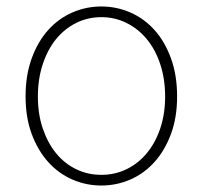

<svg xmlns="http://www.w3.org/2000/svg" viewBox="-20 -560 626 593"><path d="M293 13Q246 13 203.5 -5.5Q161 -24 129 -59.5Q97 -95 78 -146Q59 -197 59 -262Q59 -328 78 -380Q97 -432 129 -467.5Q161 -503 203.5 -521.5Q246 -540 293 -540Q340 -540 382.5 -521.5Q425 -503 457 -467.5Q489 -432 508 -380Q527 -328 527 -262Q527 -197 508 -146Q489 -95 457 -59.5Q425 -24 382.5 -5.5Q340 13 293 13ZM293 -20Q335 -20 371 -37.5Q407 -55 433.5 -87Q460 -119 475 -163.5Q490 -208 490 -262Q490 -316 475 -361.5Q460 -407 433.5 -439Q407 -471 371 -489Q335 -507 293 -507Q251 -507 215 -489Q179 -471 153 -439Q127 -407 112 -361.5Q97 -316 97 -262Q97 -208 112 -163.5Q127 -119 153 -87Q179 -55 215 -37.5Q251 -20 293 -20Z"/></svg>

Font: Kinto Sans Thin
Style: Regular
Weight: 100
Designer: Authors: Ryoko NISHIZUKA  (kana & ideographs); Paul D. Hunt (Latin, Greek & Cyrillic); Wenlong ZHANG  (bopomofo); Sandol
Foundry: Adobe Systems Incorporated, ookami Inc.
Version: Version 0.001